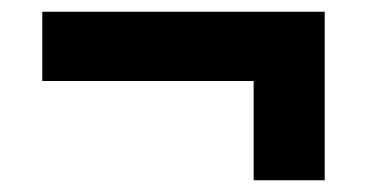

<svg xmlns="http://www.w3.org/2000/svg" viewBox="-20 -385 640 327"><path d="M412 -78V-247H52V-365H533V-78Z"/></svg>

Font: IBM Plex Arabic
Style: Bold
Weight: 700
Designer: Mike Abbink, Paul van der Laan, Pieter van Rosmalen, Wael Morcos, Khajak Apelian
Foundry: Bold Monday
Version: Version 1.0